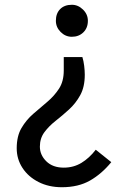

<svg xmlns="http://www.w3.org/2000/svg" viewBox="-20 -552 531 804"><path d="M281 -398Q254 -398 234 -418Q214 -438 214 -465Q214 -496 232 -514Q250 -532 281 -532Q307 -532 327.5 -512Q348 -492 348 -465Q348 -435 329 -416.5Q310 -398 281 -398ZM239 232Q184 232 141 210Q98 188 74 151Q50 114 50 69Q50 18 70 -16Q90 -50 119.5 -75.5Q149 -101 178 -125.5Q207 -150 227 -180.5Q247 -211 247 -257V-313H325Q330 -297 332.5 -276.5Q335 -256 335 -239Q335 -188 316 -153.5Q297 -119 269 -93.5Q241 -68 213 -46Q185 -24 166 1.5Q147 27 147 62Q147 97 174 123.5Q201 150 247 150Q288 150 321 130Q354 110 381 75L446 127Q406 176 357 204Q308 232 239 232Z"/></svg>

Font: ABeeZee
Style: Regular
Weight: 400
Designer: Anja Meiners
Foundry: Anja Meiners
Version: Version 1.003; ttfautohint (v1.8.3)